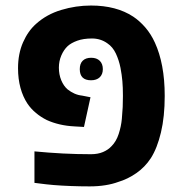

<svg xmlns="http://www.w3.org/2000/svg" viewBox="-20 -661 660 691"><path d="M302.7 9.8Q269 9.8 235.1 8.5Q201.2 7.3 172.9 4.9Q144.5 2.4 127.4 0L104 -2.9V-116.2Q155.3 -111.3 206.1 -108.6Q256.8 -106 307.6 -106Q332 -106 350.6 -113.8Q369.1 -121.6 381.3 -134.8Q398.4 -151.9 407.2 -179Q416 -206.1 418.5 -232.9Q420.9 -258.8 421.6 -275.9Q422.4 -293 422.4 -315.9Q422.4 -346.7 420.4 -369.1Q418.5 -391.6 413.6 -417Q408.2 -444.3 397 -468.3Q385.7 -492.2 366.7 -504.9Q354.5 -513.7 340.6 -518.1Q326.7 -522.5 311 -522.5Q279.8 -522.5 257.8 -514.4Q235.8 -506.3 223.6 -495.1Q209.5 -481.9 200.7 -461.4Q191.9 -440.9 191.9 -417.5Q191.9 -393.1 200.4 -372.3Q209 -351.6 223.1 -339.4Q234.9 -330.1 248 -324.2Q261.2 -318.4 275.4 -316.9L305.7 -311L282.2 -204.1L248 -206.1Q219.7 -207.5 194.8 -213.4Q169.9 -219.2 148.4 -229Q127 -239.7 109.4 -254.4Q91.8 -269 79.1 -287.6Q62.5 -312.5 53.7 -344.7Q44.9 -377 44.9 -415.5Q44.9 -467.8 63 -508.8Q81.1 -549.8 109.9 -575.2Q147.9 -609.4 200.4 -625.2Q252.9 -641.1 307.6 -641.1Q353 -641.1 391.1 -631.1Q429.2 -621.1 459.5 -601.1Q482.4 -585.9 502.9 -562.3Q523.4 -538.6 537.6 -507.3Q554.7 -470.2 563.7 -422.4Q572.8 -374.5 572.8 -315.9Q572.8 -241.2 559.3 -184.6Q545.9 -127.9 522.9 -91.8Q501.5 -59.1 470.2 -37.6Q439 -16.1 405.8 -6.3Q384.8 1.5 358.9 5.6Q333 9.8 302.7 9.8ZM307.6 -372.1Q267.1 -372.1 267.1 -412.1Q267.1 -432.1 277.8 -442.6Q288.6 -453.1 308.1 -453.1Q328.1 -453.1 339.1 -442.1Q350.1 -431.2 350.1 -412.1Q350.1 -393.6 338.9 -382.8Q327.6 -372.1 307.6 -372.1Z"/></svg>

Font: Wonky
Style: Regular
Weight: 400
Designer: Monotype Design Team
Foundry: Monotype Imaging Inc.
Version: Version 3.000